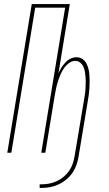

<svg xmlns="http://www.w3.org/2000/svg" viewBox="-20 -755 540 949"><path d="M176 174V156H185Q204 156 223 152.5Q242 149 260.5 140.5Q279 132 295 118.5Q311 105 322.5 88Q334 71 340 52.5Q346 34 349 15L395 -259Q397 -273 399.5 -287Q402 -301 402.5 -315Q403 -329 403.5 -343.5Q404 -358 403 -371.5Q402 -385 400 -398.5Q398 -412 392.5 -424.5Q387 -437 376.5 -445.5Q366 -454 352 -454Q335 -454 319.5 -442Q304 -430 294 -414.5Q284 -399 277 -382Q270 -365 265 -348.5Q260 -332 256.5 -314.5Q253 -297 250 -280L204 0H184L302 -717H154L36 0H16L137 -735H325L269 -393Q275 -407 283.5 -420.5Q292 -434 303 -446Q314 -458 328.5 -465Q343 -472 358 -472Q374 -472 387 -463.5Q400 -455 407 -441.5Q414 -428 417.5 -413.5Q421 -399 422 -383Q423 -367 423 -351.5Q423 -336 422 -320Q421 -304 419 -288Q417 -272 414 -256L369 15Q366 36 359 57Q352 78 339.5 97Q327 116 308.5 131.5Q290 147 269.5 156.5Q249 166 227.5 170Q206 174 185 174Z"/></svg>

Font: Iosevka SS18 Thin
Style: Italic
Weight: 100
Italic angle: -9°
Monospace: yes
Designer: Belleve Invis
Foundry: Belleve Invis
Version: Version 25.1.1; ttfautohint (v1.8.4)